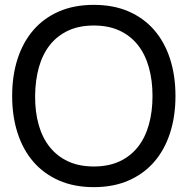

<svg xmlns="http://www.w3.org/2000/svg" viewBox="-20 -755 772 790"><path d="M366 15Q285 15 222.5 -12.5Q160 -40 117.2 -89.5Q74.5 -139 52.2 -208Q30 -277 30 -360Q30 -443.5 52.2 -512.5Q74.5 -581.5 117.2 -631Q160 -680.5 222.5 -707.8Q285 -735 366 -735Q447 -735 509.5 -707.8Q572 -680.5 614.8 -631Q657.5 -581.5 679.8 -512.5Q702 -443.5 702 -360Q702 -277 679.8 -208Q657.5 -139 614.8 -89.5Q572 -40 509.5 -12.5Q447 15 366 15ZM366 -70Q426.5 -70 471.8 -91Q517 -112 547.2 -150.2Q577.5 -188.5 592.5 -242Q607.5 -295.5 607.5 -360Q607.5 -424.5 592.5 -478Q577.5 -531.5 547.2 -569.8Q517 -608 471.8 -629Q426.5 -650 366 -650Q305.5 -650 260.5 -629Q215.5 -608 185.2 -569.8Q155 -531.5 140 -478Q125 -424.5 124.5 -360Q124 -295.5 139 -242Q154 -188.5 184.5 -150.2Q215 -112 260.2 -91Q305.5 -70 366 -70Z"/></svg>

Font: Vela Sans Med
Style: Regular
Weight: 500
Designer: Principal design: Mikhail Sharanda - project Manrope.
Design modification: Ravid Balaliev
Foundry: Mikhail Sharanda
Version: Version 1.001